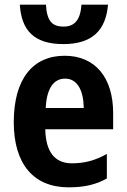

<svg xmlns="http://www.w3.org/2000/svg" viewBox="-20 -793 546 823"><path d="M443 -773H329C325 -706 298 -679 253 -679C203 -679 181 -703 177 -773H65C72 -664 124 -604 252 -604C378 -604 434 -666 443 -773ZM257 -554C121 -554 39 -455 39 -269C39 -90 124 10 274 10C342 10 392 -2 438 -28V-133C387 -105 343 -93 288 -93C214 -93 176 -143 174 -239H465V-308C465 -461 388 -554 257 -554ZM259 -456C312 -456 338 -405 339 -330H176C180 -417 212 -456 259 -456Z"/></svg>

Font: Noto Sans Display SemiCondensed
Style: Bold
Weight: 700
Width: 4
Designer: Monotype Design Team
Foundry: Monotype Imaging Inc.
Version: Version 1.900